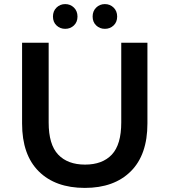

<svg xmlns="http://www.w3.org/2000/svg" viewBox="-20 -909 829 939"><path d="M395 10Q251 10 169.5 -71Q88 -152 88 -305V-700H218V-310Q218 -202 264.5 -153Q311 -104 396 -104Q481 -104 527 -153Q573 -202 573 -310V-700H701V-305Q701 -152 619.5 -71Q538 10 395 10ZM493 -768Q468 -768 450.5 -784.5Q433 -801 433 -828Q433 -855 450.5 -872Q468 -889 493 -889Q518 -889 535.5 -872Q553 -855 553 -828Q553 -801 535.5 -784.5Q518 -768 493 -768ZM299 -768Q274 -768 256.5 -784.5Q239 -801 239 -828Q239 -855 256.5 -872Q274 -889 299 -889Q324 -889 341.5 -872Q359 -855 359 -828Q359 -801 341.5 -784.5Q324 -768 299 -768Z"/></svg>

Font: MOST Montserrat SemiBold
Style: Regular
Weight: 600
Designer: Julieta Ulanovsky
Foundry: Julieta Ulanovsky
Version: Version 8.000;March 11, 2024;FontCreator 15.0.0.2926 64-bit